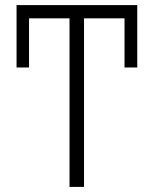

<svg xmlns="http://www.w3.org/2000/svg" viewBox="-20 -734 603 754"><path d="M253 0V-662H94V-469H45V-714H519V-469H469V-662H310V0Z"/></svg>

Font: Noto Sans Mono SemiCondensed Light
Style: Regular
Weight: 300
Width: 4
Designer: Monotype Design Team
Foundry: Monotype Imaging Inc.
Version: Version 2.014; ttfautohint (v1.8.4.7-5d5b)